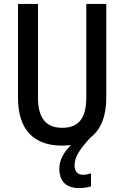

<svg xmlns="http://www.w3.org/2000/svg" viewBox="-20 -734 635 981"><path d="M361 111C361 73 381 34 443 -32C496 -72 523 -141 523 -235V-714H421V-237C421 -130 382 -81 298 -81C217 -81 174 -128 174 -236V-714H72V-234C72 -74 150 10 297 10C313 10 329 9 343 7C309 40 283 82 283 127C283 191 316 227 385 227C407 227 428 224 445 218V152C435 155 420 159 404 159C378 159 361 144 361 111Z"/></svg>

Font: Noto Sans Thai Cond Med
Style: Regular
Weight: 500
Width: 3
Designer: Monotype Design Team
Foundry: Monotype Imaging Inc.
Version: Version 2.002